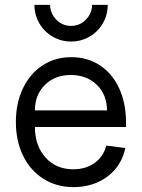

<svg xmlns="http://www.w3.org/2000/svg" viewBox="-20 -750 581 786"><path d="M45 -251Q45 -328 74 -388.5Q103 -449 154.5 -482.5Q206 -516 272 -516Q338 -516 389 -482.5Q440 -449 468 -388Q496 -327 496 -248V-230H123Q123 -153 166.5 -105Q210 -57 280 -57Q332 -57 368 -83.5Q404 -110 415 -154L493 -144Q478 -71 420 -27.5Q362 16 281 16Q212 16 158.5 -17.5Q105 -51 75 -111.5Q45 -172 45 -251ZM271 -644Q306 -644 331 -669Q356 -694 357 -730H421Q421 -689 401 -654.5Q381 -620 346.5 -600Q312 -580 271 -580Q230 -580 195.5 -600Q161 -620 141 -654.5Q121 -689 121 -730H185Q186 -694 211 -669Q236 -644 271 -644ZM270 -443Q205 -443 164 -402.5Q123 -362 123 -298H418Q418 -362 376.5 -402.5Q335 -443 270 -443Z"/></svg>

Font: MedMera Sans
Style: Regular
Weight: 400
Designer: Kasper Nordkvist
Foundry: UNCUT.wtf
Version: Version 1.300